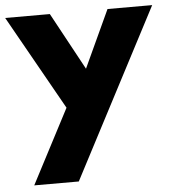

<svg xmlns="http://www.w3.org/2000/svg" viewBox="-70 -512 714 796"><g transform="rotate(-5 287.0 -114.0)"><path d="M-19.1 -465.5 201.8 -72.7 40.5 236.4H225.9L592.7 -465.5H406.8L296.4 -226.8L166.8 -465.5Z"/></g></svg>

Font: Spartan MB ExtBd
Style: Regular
Weight: 800
Designer: Matt Bailey, Mirko Velimirovic
Foundry: Matt Bailey
Version: Version 1.005